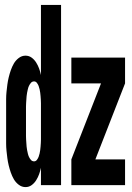

<svg xmlns="http://www.w3.org/2000/svg" viewBox="-20 -755 540 783"><path d="M84 8Q69 8 56.5 -1.5Q44 -11 36.5 -24Q29 -37 24 -51.5Q19 -66 15.5 -80.5Q12 -95 10 -110Q8 -125 6.5 -140Q5 -155 5 -170Q5 -185 5 -200V-320Q5 -335 5 -350Q5 -365 6.5 -380Q8 -395 10 -410Q12 -425 15.5 -439.5Q19 -454 24 -468.5Q29 -483 36.5 -496Q44 -509 56.5 -518.5Q69 -528 84 -528Q98 -528 109 -520Q120 -512 127.5 -500Q135 -488 139.5 -475.5Q144 -463 147 -449V-735H229V0H147V-71Q144 -57 139.5 -44.5Q135 -32 127.5 -20Q120 -8 109 0Q98 8 84 8ZM271 0V-105L392 -415H271V-520H490V-415L369 -105H490V0ZM119 -97Q126 -97 130.5 -103Q135 -109 137.5 -115.5Q140 -122 141.5 -129Q143 -136 144 -143Q145 -150 145.5 -157.5Q146 -165 146.5 -172Q147 -179 147 -186Q147 -193 147 -200V-320Q147 -327 147 -334Q147 -341 146.5 -348Q146 -355 145.5 -362.5Q145 -370 144 -377Q143 -384 141.5 -391Q140 -398 137.5 -404.5Q135 -411 130.5 -417Q126 -423 119 -423Q111 -423 106 -417Q101 -411 98 -404.5Q95 -398 93.5 -391Q92 -384 90.5 -377Q89 -370 88.5 -363Q88 -356 87.5 -349Q87 -342 86.5 -334.5Q86 -327 86 -320V-200Q86 -193 86.5 -185.5Q87 -178 87.5 -171Q88 -164 88.5 -157Q89 -150 90.5 -143Q92 -136 93.5 -129Q95 -122 98 -115.5Q101 -109 106 -103Q111 -97 119 -97Z"/></svg>

Font: Iosevka SS04 Extrabold
Style: Regular
Weight: 800
Monospace: yes
Designer: Belleve Invis
Foundry: Belleve Invis
Version: Version 19.0.0; ttfautohint (v1.8.4)